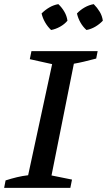

<svg xmlns="http://www.w3.org/2000/svg" viewBox="-21 -908 517 928"><path d="M-1 0 6 -36Q34 -45 61 -51.5Q88 -58 115 -61L231 -598L123 -622L131 -661H451L444 -625Q410 -616 384.5 -610Q359 -604 336 -600L228 -60L327 -40L319 0ZM261 -888Q278 -872 290 -851.5Q302 -831 305 -808Q291 -791 269.5 -779Q248 -767 226 -763Q209 -779 197 -800Q185 -821 180 -843Q197 -860 217.5 -872Q238 -884 261 -888ZM432 -888Q449 -871 461 -851Q473 -831 476 -808Q460 -791 439.5 -779Q419 -767 397 -763Q380 -778 368 -799Q356 -820 351 -843Q367 -860 388 -872Q409 -884 432 -888Z"/></svg>

Font: Piazzolla Thin SemiBold
Style: Italic
Weight: 600
Italic angle: -11.3°
Version: Version 2.005